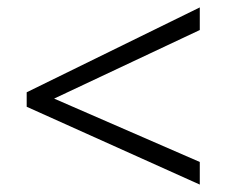

<svg xmlns="http://www.w3.org/2000/svg" viewBox="-20 -621 611 518"><path d="M519 -123V-184L126 -355L519 -540V-601L52 -372V-333Z"/></svg>

Font: Noto Sans Syriac Light
Style: Regular
Weight: 300
Designer: Patrick Giasson and the Monotype Design Team
Foundry: Monotype Imaging Inc.
Version: Version 3.000